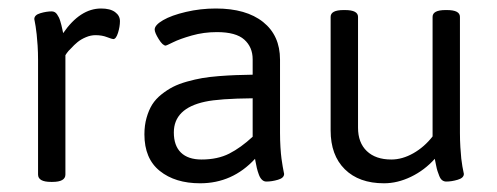

<svg xmlns="http://www.w3.org/2000/svg" viewBox="-20 -420 1151 445"><path d="M98.3 1.6Q68.2 1.6 68.2 -15.5V-281Q68.2 -298.5 67.2 -314.1Q66.2 -329.8 65 -340.3Q63.8 -350.8 62.6 -358.7Q61.4 -366.6 60.4 -371Q59.5 -375.3 59.5 -375.7Q59.5 -385.3 73.5 -389.4Q87.6 -393.6 99.9 -393.6Q103.4 -393.6 106.6 -392Q109.8 -390.4 112.2 -386.8Q114.5 -383.3 116.3 -379.9Q118.1 -376.5 119.7 -371Q121.3 -365.4 122.3 -361.7Q123.3 -357.9 124.5 -352Q125.6 -346 126.4 -343.2Q165.7 -400.3 214.4 -400.3Q235.4 -400.3 246.7 -392Q258 -383.7 258 -371Q258 -358.3 253.5 -343.8Q248.9 -329.4 242.6 -329.4Q239.8 -329.4 228.1 -333.9Q216.4 -338.5 201.3 -338.5Q190.2 -338.5 179 -333.7Q167.7 -329 159.5 -322.2Q151.4 -315.5 145.1 -308.4Q137.9 -301.6 134.8 -296.9L131.6 -292.1V-15.5Q131.6 1.6 101.5 1.6Z M443.9 4.8Q386 4.8 350.4 -23.8Q314.7 -52.3 314.7 -108.6Q314.7 -129.6 319.7 -147Q324.6 -164.5 332.7 -177.6Q340.9 -190.6 354.1 -201.1Q367.4 -211.7 380.9 -218.6Q394.4 -225.5 413.4 -230.9Q432.4 -236.2 448.7 -239Q464.9 -241.8 487.3 -243.6Q509.7 -245.3 526.4 -245.9Q543 -246.5 565.6 -246.9V-282.6Q565.6 -310.7 546.2 -328.2Q526.8 -345.6 482.8 -345.6Q452.2 -345.6 424.5 -337.7Q396.7 -329.8 381.1 -322Q365.4 -314.3 364.2 -314.3Q357.1 -314.3 347.8 -329.4Q338.5 -344.4 338.5 -351.6Q338.5 -361.9 357.9 -373.2Q377.3 -384.5 411 -392.4Q444.7 -400.3 480.4 -400.3Q550.5 -400.3 589.8 -369Q629 -337.7 629 -281.8V-112.2Q629 -94.7 630 -78.9Q631 -63 632.4 -52.5Q633.8 -42 635.2 -34.3Q636.5 -26.6 637.5 -22Q638.5 -17.4 638.5 -17Q638.5 -7.5 624.3 -3.4Q610 0.8 597.3 0.8Q591.4 0.8 587 -3.6Q582.6 -7.9 579.9 -15.5Q577.1 -23 575.3 -30.5Q573.5 -38 571.9 -47.2Q571.5 -50.3 571.1 -51.9Q518.8 4.8 443.9 4.8ZM447.1 -50.3Q484.3 -50.3 511.3 -64Q538.2 -77.7 565.6 -103.1V-192.2Q487.9 -191.4 455.4 -184.3Q382.9 -168.8 382.9 -113Q382.9 -82.4 399.3 -66.4Q415.8 -50.3 447.1 -50.3Z M870 4.8Q812.1 4.8 779.2 -27.7Q746.3 -60.2 746.3 -117.7V-380.9Q746.3 -396.7 776.5 -396.7H779.6Q809.8 -396.7 809.8 -380.9V-124.1Q809.8 -89.2 830.2 -69.8Q850.6 -50.3 887 -50.3Q912.4 -50.3 938 -64.8Q963.5 -79.3 982.6 -103.8V-380.9Q982.6 -396.7 1012.7 -396.7H1015.9Q1046 -396.7 1046 -380.9V-112.2Q1046 -94.7 1047 -78.9Q1048 -63 1049.1 -52.5Q1050.3 -42 1051.7 -34.3Q1053.1 -26.6 1054.1 -22Q1055.1 -17.4 1055.1 -17Q1055.1 -7.5 1040.8 -3.4Q1026.6 0.8 1014.3 0.8Q1009.1 0.8 1005 -2.2Q1000.8 -5.2 998 -12.5Q995.2 -19.8 993.9 -23.8Q992.5 -27.7 990.3 -38.8Q988.1 -49.9 987.7 -51.9Q963.9 -25.4 932.6 -10.3Q901.3 4.8 870 4.8Z"/></svg>

Font: Jaldi
Style: Regular
Weight: 400
Designer: Pablo Cosgaya and Nicolas Silva
Foundry: Omnibus-Type
Version: Version 1.001;PS 001.001;hotconv 1.0.70;makeotf.lib2.5.58329